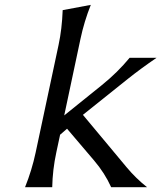

<svg xmlns="http://www.w3.org/2000/svg" viewBox="-20 -777 670 797"><path d="M84 0Q112.3 -70.3 127.9 -143.6L223.1 -590.3Q237.3 -656.7 240.2 -734.9L356.9 -756.8Q329.1 -687 314 -615.2L246.6 -297.9L402.3 -423.3Q467.8 -476.1 518.1 -537.1H629.9Q561.5 -490.2 510.3 -449.2L324.2 -300.3L504.9 -83.5Q543.5 -37.1 590.3 0H441.4Q415 -58.6 370.1 -111.3L258.3 -242.7L229.5 -217.8L213.9 -145Q198.2 -72.3 196.8 0Z"/></svg>

Font: Classica
Style: Book Oblique
Weight: 400
Italic angle: -12°
Designer: Wojciech Kalinowski "wmk69" (wmk69@o2.pl)
Foundry: Wojciech Kalinowski "wmk69" (wmk69@o2.pl)
Version: Version 2.1.1; 2021-05-14